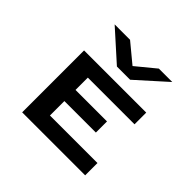

<svg xmlns="http://www.w3.org/2000/svg" viewBox="-161 -802 964 964"><g transform="rotate(45 321.0 -320.5)"><path d="M242.7 -640.6 344.7 -556.2 447.3 -640.6H542.5L384.8 -499H291L133.3 -640.6ZM564.5 0H117.2V-439.5H558.6V-356.4H227.1V-269H450.7V-189.9H227.1V-87.4H564.5Z"/></g></svg>

Font: Squarish Sans CT
Style: RegularSC
Weight: 400
Version: Version 0.9